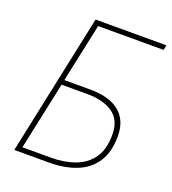

<svg xmlns="http://www.w3.org/2000/svg" viewBox="-131 -813 816 912"><g transform="rotate(20 277.0 -357.0)"><path d="M45 0 196 -714H554L549 -689H218L155 -393H286Q382 -393 433.5 -351.5Q485 -310 485 -228Q485 -149 452 -98.5Q419 -48 359.5 -24Q300 0 221 0ZM77 -25H221Q288 -25 341.5 -44.5Q395 -64 426.5 -108Q458 -152 458 -227Q458 -301 409.5 -334.5Q361 -368 282 -368H150Z"/></g></svg>

Font: Noto Sans Thin
Style: Italic
Weight: 100
Italic angle: -12°
Designer: Monotype Design Team
Foundry: Monotype Imaging Inc.
Version: Version 2.013; ttfautohint (v1.8.4.7-5d5b)